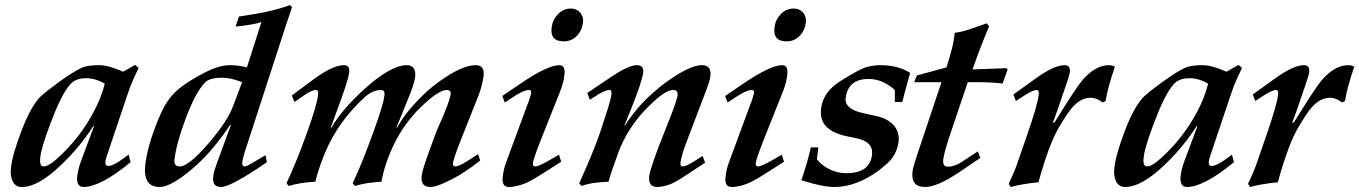

<svg xmlns="http://www.w3.org/2000/svg" viewBox="-20 -729 5423 766"><path d="M501 -82Q381 17 313 17Q284 17 288 -26Q290 -41 293.5 -55Q297 -69 302 -83L355 -225L353 -227Q299 -143 228 -75Q134 17 67 17Q40 17 29 -9Q20 -32 24 -60Q27 -89 38 -126Q49 -163 66 -208Q102 -302 139 -341Q157 -359 214 -401Q277 -446 307 -459Q318 -464 335.5 -466.5Q353 -469 375 -469Q413 -469 471 -443L519 -470L533 -458L513 -415Q499 -385 489 -353L417 -139Q409 -116 405 -103Q401 -90 401 -87Q398 -67 412 -67Q432 -67 471 -96L493 -112ZM398 -395Q361 -417 323 -417Q279 -417 257 -389Q223 -348 181 -236Q163 -188 153 -155Q143 -122 141 -103Q136 -65 154 -65Q175 -65 212 -100Q254 -138 290 -184Q326 -230 355 -285Q368 -309 379 -336.5Q390 -364 398 -395Z M1145 -700Q1141 -688 1135.5 -671.5Q1130 -655 1123 -635L956 -121Q947 -92 947 -82Q944 -65 958 -65Q965 -65 1011 -93L1039 -110L1045 -82Q901 17 862 17Q825 17 831 -26Q832 -37 835.5 -48.5Q839 -60 844 -74L901 -230L899 -232Q857 -169 814.5 -121.5Q772 -74 727 -39Q656 17 617 17Q548 17 560 -76Q568 -138 596 -213Q611 -255 627 -287.5Q643 -320 662 -343Q680 -366 713 -389.5Q746 -413 794 -438Q853 -469 898 -469Q932 -469 965 -460L1023 -641Q1009 -636 984 -631.5Q959 -627 920 -623L933 -663Q1004 -673 1054 -684.5Q1104 -696 1137 -709ZM946 -401Q901 -419 866 -419Q819 -419 800 -402Q761 -364 720 -254Q683 -155 676 -91Q673 -65 698 -65Q732 -65 812 -157Q888 -246 910 -306Z M1896 -89Q1867 -66 1839.5 -47.5Q1812 -29 1785 -15Q1724 17 1697 17Q1658 17 1662 -26Q1665 -52 1693 -128Q1705 -160 1713 -182.5Q1721 -205 1727 -218Q1773 -320 1778 -353Q1780 -370 1762 -370Q1730 -370 1659 -302Q1594 -238 1554.5 -158.5Q1515 -79 1502 -4Q1441 -1 1396 13L1387 2Q1407 -40 1427 -90Q1447 -140 1469 -200Q1510 -314 1513 -344Q1518 -370 1500 -370Q1469 -370 1438 -344Q1329 -245 1277 -120Q1252 -60 1238 -4Q1177 -1 1132 13L1123 2Q1161 -78 1205 -200Q1245 -311 1249 -351Q1252 -370 1240 -370Q1224 -370 1195 -350L1155 -322L1144 -348L1236 -416Q1309 -469 1352 -469Q1377 -469 1373 -439Q1370 -414 1342 -336L1300 -221L1302 -219Q1342 -290 1434 -374Q1487 -422 1529.5 -445.5Q1572 -469 1603 -469Q1642 -469 1636 -419Q1634 -406 1626.5 -383Q1619 -360 1605 -327L1562 -221L1564 -219Q1584 -256 1614 -292Q1644 -328 1684 -365Q1704 -383 1726.5 -399.5Q1749 -416 1775 -432Q1837 -469 1878 -469Q1915 -469 1909 -424Q1904 -389 1891 -353L1818 -169Q1789 -95 1787 -78Q1786 -65 1797 -65Q1813 -65 1861 -97L1887 -114Z M2306 -639Q2302 -607 2281 -585.5Q2260 -564 2229 -564Q2173 -564 2181 -621Q2185 -651 2206.5 -673Q2228 -695 2258 -695Q2281 -695 2295 -678.5Q2309 -662 2306 -639ZM2219 -84Q2193 -67 2174 -55Q2155 -43 2142 -35Q2127 -25 2116 -19Q2084 1 2057 9Q2030 17 2010 17Q1980 17 1986 -26Q1989 -53 1998 -78L2087 -319Q2090 -325 2092.5 -334Q2095 -343 2099 -356Q2101 -370 2090 -370Q2068 -370 2018 -336L1994 -320L1984 -346L2053 -393Q2164 -469 2212 -469Q2236 -469 2232 -432Q2229 -400 2215 -365L2137 -169Q2108 -95 2106 -78Q2105 -65 2116 -65Q2130 -65 2181 -95L2210 -112Z M2793 -80 2697 -17Q2668 2 2644 9.5Q2620 17 2601 17Q2566 17 2570 -26Q2576 -67 2637 -218Q2680 -324 2683 -348Q2686 -370 2665 -370Q2633 -370 2566 -303Q2525 -262 2495 -216Q2465 -170 2446 -118Q2431 -77 2421.5 -49Q2412 -21 2408 -4Q2376 -3 2349 1Q2322 5 2300 13L2291 2Q2314 -49 2335 -99Q2356 -149 2374 -200Q2394 -260 2405.5 -297Q2417 -334 2419 -351Q2422 -370 2412 -370Q2396 -370 2368 -353L2333 -331L2323 -358L2415 -420Q2487 -469 2521 -469Q2550 -469 2546 -439Q2542 -404 2493 -282L2471 -228H2473Q2496 -264 2525 -298Q2554 -332 2589 -362Q2616 -386 2641.5 -404Q2667 -422 2690 -436Q2747 -469 2780 -469Q2820 -469 2814 -425Q2813 -406 2788 -344L2718 -160Q2699 -110 2695 -80Q2693 -65 2703 -65Q2718 -65 2752 -87L2783 -107Z M3195 -639Q3191 -607 3170 -585.5Q3149 -564 3118 -564Q3062 -564 3070 -621Q3074 -651 3095.5 -673Q3117 -695 3147 -695Q3170 -695 3184 -678.5Q3198 -662 3195 -639ZM3108 -84Q3082 -67 3063 -55Q3044 -43 3031 -35Q3016 -25 3005 -19Q2973 1 2946 9Q2919 17 2899 17Q2869 17 2875 -26Q2878 -53 2887 -78L2976 -319Q2979 -325 2981.5 -334Q2984 -343 2988 -356Q2990 -370 2979 -370Q2957 -370 2907 -336L2883 -320L2873 -346L2942 -393Q3053 -469 3101 -469Q3125 -469 3121 -432Q3118 -400 3104 -365L3026 -169Q2997 -95 2995 -78Q2994 -65 3005 -65Q3019 -65 3070 -95L3099 -112Z M3611 -438Q3582 -334 3580 -322H3550V-370Q3501 -414 3446 -414Q3363 -414 3354 -338Q3348 -295 3422 -278L3480 -265Q3520 -256 3544 -231Q3570 -202 3565 -163Q3560 -127 3540 -99Q3532 -88 3519 -76.5Q3506 -65 3489 -51Q3397 17 3309 17Q3261 17 3177 -10Q3191 -50 3200 -82.5Q3209 -115 3215 -141H3245L3239 -94Q3255 -71 3289 -54Q3321 -38 3356 -38Q3450 -38 3459 -111Q3465 -163 3399 -177L3356 -186Q3244 -210 3256 -297Q3264 -362 3332 -405Q3372 -430 3399 -444.5Q3426 -459 3443 -463Q3470 -469 3491 -469Q3564 -469 3611 -438Z M4000 -452 3980 -396Q3962 -398 3939 -399.5Q3916 -401 3888 -401H3841L3761 -164Q3748 -122 3743 -93Q3740 -64 3761 -64Q3790 -64 3820 -85L3881 -125L3891 -99L3807 -42Q3719 17 3671 17Q3612 17 3621 -47Q3622 -60 3638 -108L3736 -401H3627L3638 -428L3756 -460Q3784 -548 3787 -582L3789 -598Q3805 -600 3819 -603.5Q3833 -607 3848 -612L3917 -636L3926 -624Q3918 -604 3906 -575Q3894 -546 3880 -508L3860 -452L3995 -457Z M4428 -463Q4399 -379 4391 -326L4379 -320Q4356 -339 4331 -339Q4291 -339 4256 -298Q4238 -277 4206 -223Q4185 -188 4164.5 -133Q4144 -78 4123 -2Q4085 2 4057.5 7Q4030 12 4013 17L4004 5Q4018 -25 4027.5 -48Q4037 -71 4042 -87L4079 -194Q4120 -313 4124 -351Q4127 -370 4115 -370Q4102 -370 4070 -350L4033 -326L4023 -352L4112 -416Q4186 -469 4227 -469Q4252 -469 4248 -439Q4247 -431 4234.5 -394Q4222 -357 4199 -290L4180 -238L4188 -242Q4272 -378 4298 -409Q4350 -469 4404 -469Q4417 -469 4428 -463Z M4903 -82Q4783 17 4715 17Q4686 17 4690 -26Q4692 -41 4695.5 -55Q4699 -69 4704 -83L4757 -225L4755 -227Q4701 -143 4630 -75Q4536 17 4469 17Q4442 17 4431 -9Q4422 -32 4426 -60Q4429 -89 4440 -126Q4451 -163 4468 -208Q4504 -302 4541 -341Q4559 -359 4616 -401Q4679 -446 4709 -459Q4720 -464 4737.5 -466.5Q4755 -469 4777 -469Q4815 -469 4873 -443L4921 -470L4935 -458L4915 -415Q4901 -385 4891 -353L4819 -139Q4811 -116 4807 -103Q4803 -90 4803 -87Q4800 -67 4814 -67Q4834 -67 4873 -96L4895 -112ZM4800 -395Q4763 -417 4725 -417Q4681 -417 4659 -389Q4625 -348 4583 -236Q4565 -188 4555 -155Q4545 -122 4543 -103Q4538 -65 4556 -65Q4577 -65 4614 -100Q4656 -138 4692 -184Q4728 -230 4757 -285Q4770 -309 4781 -336.5Q4792 -364 4800 -395Z M5383 -463Q5354 -379 5346 -326L5334 -320Q5311 -339 5286 -339Q5246 -339 5211 -298Q5193 -277 5161 -223Q5140 -188 5119.5 -133Q5099 -78 5078 -2Q5040 2 5012.5 7Q4985 12 4968 17L4959 5Q4973 -25 4982.5 -48Q4992 -71 4997 -87L5034 -194Q5075 -313 5079 -351Q5082 -370 5070 -370Q5057 -370 5025 -350L4988 -326L4978 -352L5067 -416Q5141 -469 5182 -469Q5207 -469 5203 -439Q5202 -431 5189.5 -394Q5177 -357 5154 -290L5135 -238L5143 -242Q5227 -378 5253 -409Q5305 -469 5359 -469Q5372 -469 5383 -463Z"/></svg>

Font: DG Didot
Style: Bold Italic
Weight: 700
Designer: David Gatwood, Takis Katsoulidis, and George D. Matthiopoulos
Foundry: David Gatwood
Version: Version 1.0